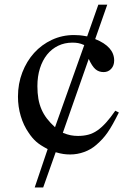

<svg xmlns="http://www.w3.org/2000/svg" viewBox="-20 -666 598 840"><path d="M396.5 -495.1Q479.5 -461.9 479.5 -401.4Q479.5 -378.9 466.3 -364.7Q453.1 -350.6 433.6 -350.6Q412.1 -350.6 397.5 -363.3Q382.8 -376 368.2 -408.2L254.9 -85Q274.4 -77.1 289.6 -74.2Q304.7 -71.3 321.3 -71.3Q345.7 -71.3 366.2 -76.7Q386.7 -82 405.8 -95.2Q424.8 -108.4 443.8 -129.4Q462.9 -150.4 484.4 -181.6L500 -173.8Q485.4 -144.5 473.6 -123.5Q461.9 -102.5 450.7 -86.4Q439.5 -70.3 427.7 -57.6Q416 -44.9 401.4 -32.2Q377.9 -11.7 348.1 -1Q318.4 9.8 287.1 9.8Q271.5 9.8 257.8 7.8Q244.1 5.9 223.6 0L168.9 154.3H131.8L188.5 -13.7Q171.9 -22.5 159.7 -30.3Q147.5 -38.1 138.2 -46.4Q128.9 -54.7 121.1 -64Q113.3 -73.2 105.5 -85Q83 -117.2 70.8 -158.2Q58.6 -199.2 58.6 -243.2Q58.6 -299.8 77.6 -349.1Q96.7 -398.4 129.4 -434.6Q162.1 -470.7 207 -491.7Q252 -512.7 303.7 -512.7Q316.4 -512.7 328.1 -511.7Q339.8 -510.7 361.3 -506.8L410.2 -645.5H449.2ZM348.6 -468.8Q333 -475.6 321.8 -477.5Q310.5 -479.5 296.9 -479.5Q262.7 -479.5 234.4 -465.8Q206.1 -452.1 186 -427.2Q166 -402.3 154.8 -367.2Q143.6 -332 143.6 -289.1Q143.6 -258.8 147.9 -233.9Q152.3 -209 161.6 -187.5Q170.9 -166 185.5 -147Q200.2 -127.9 220.7 -109.4Z"/></svg>

Font: Jomolhari
Style: Regular
Weight: 400
Designer: Christopher J. Fynn
Foundry: Christopher  J.  Fynn (Karma Drubgy¸ Tenzin).
Version: Version 1.000